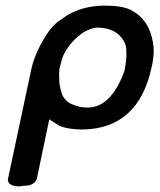

<svg xmlns="http://www.w3.org/2000/svg" viewBox="-20 -460 568 682"><path d="M111 174Q106 191 85 198Q84 198 81 198.5Q78 199 75 199Q71 200 64.5 200Q58 200 51 202Q8 202 8 178Q8 178 8 177L91 -213Q98 -250 124 -301Q156 -361 185 -382L183 -381Q185 -383 190.5 -386.5Q196 -390 204 -395H203L216 -404Q271 -438 345 -440Q349 -440 353 -440Q413 -440 444 -425Q509 -392 523 -311Q526 -296 526 -280Q526 -254 519 -223Q472 -2 272 0Q224 0 191 -13L155 -36ZM420 -314Q394 -360 329 -362Q328 -362 327 -362Q306 -362 278 -346Q255 -331 237.5 -311.5Q220 -292 209 -271Q204 -263 201 -252Q198 -241 194 -227Q191 -218 190.5 -208.5Q190 -199 190 -194Q190 -184 191 -171H190Q192 -157 195 -143.5Q198 -130 203 -119Q216 -97 235 -90Q263 -78 287 -78Q289 -78 292 -78Q334 -78 367 -112Q400 -146 422 -208Q429 -243 429 -267Q429 -271 428.5 -285.5Q428 -300 420 -314Z"/></svg>

Font: New Athena Unicode
Style: Bold Italic
Weight: 700
Designer: J. Rusten 1997; rev. by R. Hancock 2001, 2002, rev. by D. Mastronarde 2002-2021
Foundry: Society for Classical Studies (formerly American Philological Association)
Version: Version 5.008